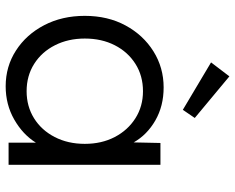

<svg xmlns="http://www.w3.org/2000/svg" viewBox="-94 -704 809 660"><g transform="rotate(90 310.0 -374.5)"><path d="M277 10Q209 10 154 -25.5Q99 -61 67 -122.5Q35 -184 35 -262Q35 -341 68 -402Q101 -463 157 -498Q213 -533 281 -533Q345 -533 394.5 -504.5Q444 -476 470 -430L472 -522H547V0H471V-94Q443 -49 391.5 -19.5Q340 10 277 10ZM294 -62Q346 -62 387 -87.5Q428 -113 451.5 -158.5Q475 -204 475 -262Q475 -320 451.5 -365Q428 -410 387 -436Q346 -462 294 -462Q241 -462 200 -436Q159 -410 136 -365Q113 -320 113 -262Q113 -205 136 -159.5Q159 -114 200 -88Q241 -62 294 -62ZM358 -599 195 -696 243 -759 386 -640Z"/></g></svg>

Font: Lexend Light
Style: Regular
Weight: 300
Designer: Bonnie Shaver-Troup, Thomas Jockin
Foundry: Lexend
Version: Version 1.007; ttfautohint (v1.8.3)